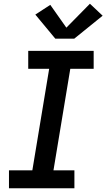

<svg xmlns="http://www.w3.org/2000/svg" viewBox="-20 -1007 569 1027"><path d="M28 0V-96H153L243 -639H131V-735H481V-639H356L266 -96H378V0ZM276 -800 169 -929 249 -981 335 -859 461 -987 529 -923 377 -800Z"/></svg>

Font: Iosevka Curly Oblique
Style: Bold
Weight: 700
Italic angle: -9°
Monospace: yes
Designer: Belleve Invis
Foundry: Belleve Invis
Version: Version 11.1.0; ttfautohint (v1.8.3)